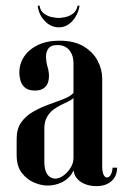

<svg xmlns="http://www.w3.org/2000/svg" viewBox="-20 -643 438 671"><path d="M47.5 -389.2Q47.5 -376.8 51.5 -361.8Q55.5 -346.8 67.5 -336.6Q79.5 -326.5 102.5 -326.5Q123.2 -326.5 134.4 -335.8Q145.5 -345 148.9 -358.8Q152.2 -372.5 150.6 -387.8Q149 -403 144.5 -415Q141.5 -426.5 140.8 -442.9Q140 -459.2 148.4 -472.4Q156.8 -485.5 181.2 -485.5Q198 -485.5 210.2 -478.1Q222.5 -470.8 229.6 -456.2Q236.8 -441.8 236.8 -420.5V-54.8Q236.8 -35 247.6 -21Q258.5 -7 276.9 0.2Q295.2 7.5 316.8 7.5Q350 7.5 369.6 -10Q389.2 -27.5 389.2 -57H373.2Q373.2 -44.8 367.9 -33.8Q362.5 -22.8 353.8 -22.8Q346.5 -22.8 341.9 -32.4Q337.2 -42 337.2 -63.2V-368Q337.2 -400.2 321.2 -430.8Q305.2 -461.2 272.1 -481Q239 -500.8 187.8 -500.8Q143.8 -500.8 112.1 -485.4Q80.5 -470 64 -444.8Q47.5 -419.5 47.5 -389.2ZM236.8 -318Q224.2 -305.2 200.2 -296.1Q176.2 -287 148.6 -277Q121 -267 95.6 -252.5Q70.2 -238 54.2 -215.4Q38.2 -192.8 38.2 -157.8V-101.5Q38.2 -61 56.9 -37.8Q75.5 -14.5 100.4 -4.5Q125.2 5.5 144.8 5.5Q171.5 5.5 194.2 -4.9Q217 -15.2 231 -36.2Q245 -57.2 245 -87L254 -61.5V-318ZM236.8 -300V-91Q236.8 -72.2 226.2 -55.9Q215.8 -39.5 201.2 -29.1Q186.8 -18.8 173.2 -18.8Q164 -18.8 155 -24.2Q146 -29.8 140.5 -42.9Q135 -56 135 -77.5V-194Q135 -216 143 -231.6Q151 -247.2 163.5 -257.4Q176 -267.5 190.2 -274.6Q204.5 -281.8 216.6 -287.5Q228.8 -293.2 236.8 -300ZM251.2 -623.2Q247.5 -604 233.9 -594.6Q220.2 -585.2 205.9 -582.8Q191.5 -580.2 185.8 -580.2Q179 -580.2 163.8 -582.8Q148.5 -585.2 134.9 -594.6Q121.2 -604 118.2 -623.2H111.8Q114.8 -593 136 -570.2Q157.2 -547.5 185.8 -547.5Q213.2 -547.5 233.4 -570.1Q253.5 -592.8 258 -623.2Z"/></svg>

Font: Emberly Black
Style: Regular
Weight: 900
Designer: Rajesh Rajput
Foundry: Rajesh Rajput
Version: Version 1.000